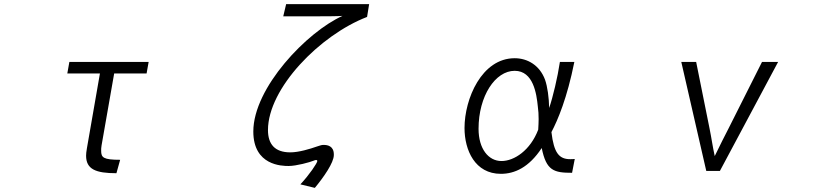

<svg xmlns="http://www.w3.org/2000/svg" viewBox="-20 -798 4040 930"><path d="M562 -24C480 -24 470 -35 470 -68C470 -75 470 -84 472 -94L533 -442H690L700 -498H316L306 -442H464L401 -80C398 -62 397 -53 397 -44C397 22 444 41 544 41Z M1505 112C1548 60 1597 -10 1597 -47V-50C1597 -91 1566 -96 1549 -96H1544C1537 -96 1524 -91 1517 -89C1480 -76 1427 -60 1386 -60C1311 -60 1278 -100 1278 -168C1278 -370 1529 -628 1758 -716L1768 -778H1366L1352 -719H1522C1547 -719 1614 -719 1639 -721C1467 -644 1207 -373 1207 -161C1207 4 1346 6 1378 6C1415 6 1481 -12 1500 -20C1504 -22 1508 -23 1511 -23C1515 -23 1517 -21 1517 -18C1517 -9 1479 48 1435 95Z M2764 -28C2756 -27 2749 -27 2742 -27C2688 -27 2663 -57 2651 -158C2682 -217 2727 -323 2762 -498H2692C2681 -424 2658 -327 2640 -275C2639 -325 2632 -378 2620 -412C2594 -482 2535 -516 2473 -516C2313 -516 2230 -319 2230 -178C2230 -70 2281 44 2406 44C2473 44 2542 13 2604 -81C2626 29 2663 39 2751 39ZM2587 -170C2549 -70 2471 -18 2409 -18C2346 -18 2298 -77 2298 -174C2298 -333 2379 -455 2473 -455C2564 -455 2579 -342 2585 -283C2588 -262 2589 -242 2589 -221C2589 -205 2588 -189 2587 -170Z M3467 30 3749 -498H3671L3509 -176C3492 -143 3466 -92 3442 -42C3431 -92 3427 -126 3417 -175L3352 -498H3280L3401 30Z"/></svg>

Font: LINE Seed JP App_OTF Regular
Style: Regular
Weight: 400
Designer: LY Corporation & Fontrix & Fontworks
Version: Version 1.002